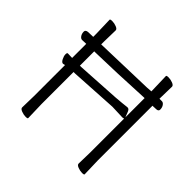

<svg xmlns="http://www.w3.org/2000/svg" viewBox="-175 -872 1051 1051"><g transform="rotate(45 350.0 -347.0)"><path d="M174 1Q174 6 158.5 6Q143 6 126 -0.5Q109 -7 109 -17L111 -106V-347Q100 -344 99 -344H98Q88 -344 79.5 -360.5Q71 -377 71 -390Q71 -403 77 -403H78L106 -402H111V-511H106L81 -510H80Q70 -510 62 -521.5Q54 -533 54 -549Q54 -562 72 -564L106 -565H111V-589L108 -695Q108 -700 124 -700Q140 -700 156.5 -693.5Q173 -687 173 -677L171 -588V-567H176L515 -577H516Q524 -578 542 -579H547V-589L544 -695Q544 -700 560 -700Q576 -700 592.5 -693.5Q609 -687 609 -677L607 -588V-582H626Q636 -582 644 -570.5Q652 -559 652 -543Q652 -530 636 -529L612 -528H607V-106L610 0Q610 5 594.5 5Q579 5 562 -1.5Q545 -8 545 -18L547 -107V-368L536 -366L456 -369L182 -353H171V-105ZM182 -353ZM72 -564ZM547 -378V-527H542L345 -518L181 -513H171V-402H181L432 -417Q455 -419 479 -421Q503 -423 515 -425H518Q530 -425 537 -404Z"/></g></svg>

Font: LXGW WenKai TC Light
Style: Regular
Weight: 300
Designer: LXGW / Fontworks Inc.
Foundry: LXGW / Fontworks Inc.
Version: Version 1.330